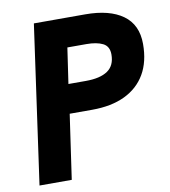

<svg xmlns="http://www.w3.org/2000/svg" viewBox="-79 -765 736 833"><g transform="rotate(-10 288.5 -348.5)"><path d="M28 0 126 -697H352Q459 -697 518 -654.5Q577 -612 577 -527Q577 -449 545.5 -395Q514 -341 454.5 -312.5Q395 -284 310 -284H211L170 0ZM228 -412H305Q368 -412 401 -434.5Q434 -457 434 -506Q434 -542 407 -555.5Q380 -569 335 -569H251Z"/></g></svg>

Font: Hanken Grotesk ExtraBold
Style: Italic
Weight: 800
Italic angle: -8°
Designer: Alfredo Marco Pradil
Foundry: Hanken Design Co.
Version: Version 3.013